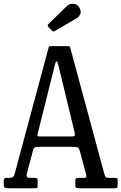

<svg xmlns="http://www.w3.org/2000/svg" viewBox="-20 -1000 645 1020"><path d="M0 -21V-42Q0 -55 14 -55H27Q43 -55 48.8 -59.5Q54.5 -64 57.5 -75L239 -750Q241 -755 249.5 -755H339.5Q350.5 -755 352.5 -749L534 -77Q537.5 -64.5 541.2 -59.8Q545 -55 562 -55H591Q601 -55 603 -52.2Q605 -49.5 605 -39.5V-17.5Q605 -6 602.8 -3Q600.5 0 589 0H399Q389.5 0 384.8 -2.5Q380 -5 380 -16V-39Q380 -49.5 384.2 -52.2Q388.5 -55 398 -55H429Q437.5 -55 438.5 -60.5Q439.5 -66 437.5 -73L405.5 -193Q401 -210 395.5 -215Q390 -220 366 -220H188.5Q171.5 -220 164.8 -216Q158 -212 155 -200L123 -79Q119.5 -66.5 122.8 -60.8Q126 -55 138.5 -55H164Q173 -55 176.5 -52.2Q180 -49.5 180 -40V-16Q180 -4 178 -2Q176 0 164 0H25Q11 0 5.5 -3Q0 -6 0 -21ZM273 -661 180 -289Q178 -280 179.2 -277.5Q180.5 -275 194 -275H357Q372.5 -275 376.2 -278.2Q380 -281.5 376 -298L289 -658Q285.5 -673.5 281 -673.8Q276.5 -674 273 -661ZM254.5 -838.5 237.5 -856.5Q229.5 -865 237.5 -872.5L335.5 -968Q349.5 -982 370.5 -979.8Q391.5 -977.5 401.5 -960Q412.5 -941.5 406.8 -926.2Q401 -911 388 -903.5L274 -837Q267.5 -833 263.8 -832.8Q260 -832.5 254.5 -838.5Z"/></svg>

Font: Besley* Condensed
Style: Regular
Weight: 400
Width: 3
Designer: Owen Earl
Foundry: indestructible type*
Version: Version 3.000; ttfautohint (v1.8.3)